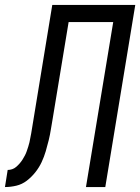

<svg xmlns="http://www.w3.org/2000/svg" viewBox="-62 -755 566 775"><path d="M-42 0 -31 -69Q-22 -69 -13 -72Q-4 -75 3.5 -81.5Q11 -88 17.5 -95.5Q24 -103 29 -111Q34 -119 38.5 -127.5Q43 -136 46 -145Q49 -154 52 -163Q55 -172 57 -181Q59 -190 60.5 -199Q62 -208 64 -217L149 -735H484L363 0H285L395 -666H215L151 -278Q147 -256 143.5 -233.5Q140 -211 134.5 -188.5Q129 -166 122.5 -144Q116 -122 106 -100.5Q96 -79 80.5 -59.5Q65 -40 46 -25.5Q27 -11 4 -5.5Q-19 0 -42 0Z"/></svg>

Font: Iosevka QP
Style: Italic
Weight: 400
Italic angle: -9°
Designer: Belleve Invis
Foundry: Belleve Invis
Version: Version 20.0.0; ttfautohint (v1.8.4)